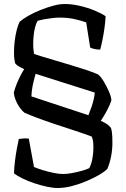

<svg xmlns="http://www.w3.org/2000/svg" viewBox="-20 -740 631 960"><path d="M268 200Q245 200 214.5 193.5Q184 187 152.5 176.5Q121 166 94 153Q67 140 50 127Q51 97 55 64Q59 31 64.5 2.5Q70 -26 74 -45Q86 -46 95 -47.5Q104 -49 124 -47L150 95Q169 103 195 111Q221 119 248 124.5Q275 130 296 130Q315 130 339.5 125.5Q364 121 387.5 114.5Q411 108 426 101Q436 84 441.5 55.5Q447 27 447 0Q447 -20 445.5 -32Q444 -44 439 -57Q430 -61 401 -71Q372 -81 332 -94Q292 -107 248.5 -121.5Q205 -136 166.5 -150.5Q128 -165 103 -176Q89 -187 77 -204.5Q65 -222 57.5 -241.5Q50 -261 49 -277Q55 -300 64.5 -323Q74 -346 84 -365Q94 -384 101 -394Q88 -401 76 -407Q64 -413 56 -423Q54 -432 52.5 -440Q51 -448 50.5 -457Q50 -466 50 -478Q50 -505 53.5 -534.5Q57 -564 63.5 -589.5Q70 -615 78 -631Q95 -646 122.5 -661.5Q150 -677 182.5 -690Q215 -703 246.5 -711.5Q278 -720 303 -720Q339 -720 378 -711Q417 -702 451.5 -688Q486 -674 508 -659Q507 -633 502.5 -600.5Q498 -568 492 -539Q486 -510 481 -492Q467 -492 453 -495Q439 -498 431 -502L411 -628Q383 -638 350.5 -645Q318 -652 279 -652Q263 -652 244.5 -650Q226 -648 206.5 -644.5Q187 -641 168 -636Q160 -622 155 -602Q150 -582 148 -560Q146 -538 146 -517Q146 -501 147.5 -491.5Q149 -482 150 -471Q158 -467 186.5 -458.5Q215 -450 253.5 -438.5Q292 -427 334 -414.5Q376 -402 412 -390Q448 -378 470 -368Q485 -356 499.5 -331.5Q514 -307 525 -281.5Q536 -256 537 -239Q528 -211 512.5 -183Q497 -155 484 -136Q504 -127 516 -118.5Q528 -110 535 -100Q538 -90 539.5 -79Q541 -68 541.5 -55Q542 -42 542 -25Q542 9 535.5 42Q529 75 517 104Q505 117 478 133Q451 149 415 164.5Q379 180 341 190Q303 200 268 200ZM422 -164Q431 -186 438 -206.5Q445 -227 449 -245.5Q453 -264 454 -277L158 -371Q156 -362 151 -344.5Q146 -327 142 -304.5Q138 -282 137 -258Z"/></svg>

Font: Texturina Medium 12pt Medium
Style: Regular
Weight: 500
Version: Version 1.002